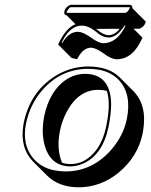

<svg xmlns="http://www.w3.org/2000/svg" viewBox="-20 -717 630 803"><path d="M435.1 -569.8Q460.9 -571.3 480.5 -596.7L382.3 -596.2Q385.3 -593.8 387.7 -591.8Q412.6 -570.3 435.1 -569.8ZM79.6 -205.1Q105.5 -326.7 201.2 -392.6Q269.5 -439 350.1 -439Q434.6 -438.5 480.5 -393.6L537.1 -336.9Q596.2 -277.8 578.6 -170.4Q577.6 -163.6 576.2 -157.2Q556.2 -62.5 478 3.4Q402.8 65.9 309.6 66.4Q226.1 65.9 177.7 18.1L121.1 -38.6Q62 -97.7 77.6 -193.4Q78.6 -199.7 79.6 -205.1ZM391.1 -341.3Q307.6 -341.3 258.3 -248Q239.7 -212.4 231 -171.4Q215.3 -94.7 239.3 -36.6Q256.3 -30.8 275.4 -30.8Q336.4 -30.8 380.9 -87.4Q411.1 -127 423.8 -187Q444.3 -284.2 426.8 -336.9Q410.2 -341.3 391.1 -341.3ZM295.9 -615.7 258.8 -652.8Q253.9 -653.3 251.5 -655.8Q247.6 -660.6 249 -668Q252.4 -685.1 269 -694.3Q273.4 -696.8 277.3 -696.8H522Q527.3 -696.3 530.8 -693.8Q534.2 -689 533.2 -683.1L589.8 -626.5Q585.9 -608.4 568.4 -599.1Q563 -596.7 559.6 -596.7H538.6L575.7 -559.6Q537.6 -470.2 469.2 -469.2Q443.4 -469.7 410.6 -495.6Q378.9 -517.1 361.3 -517.6Q328.1 -517.6 305.2 -474.1Q303.7 -471.2 302.2 -469.2L279.3 -474.6L223.1 -530.8Q255.4 -601.1 295.9 -615.7ZM334.5 -408.2Q432.1 -408.2 443.4 -305.2Q444.8 -292 444.8 -278.8Q444.3 -237.8 433.6 -185.1Q408.2 -65.4 322.8 -30.8Q298.3 -21.5 275.4 -21Q189.5 -21 165.5 -113.8Q158.7 -141.6 158.7 -172.4Q159.2 -202.1 164.6 -230Q186.5 -334.5 253.4 -381.8Q291 -407.7 334.5 -408.2ZM89.4 -203.1Q69.3 -108.4 124.5 -48.8Q156.7 -15.1 206.1 -4.9Q228.5 -0.5 252.9 0Q368.2 0 448.2 -94.2Q495.6 -150.4 509.8 -216.3Q532.2 -321.8 478 -381.3Q447.8 -413.6 399.4 -424.3Q376 -428.7 350.1 -429.2Q235.8 -429.2 157.7 -340.8Q106.4 -282.2 89.4 -203.1ZM435.1 -560.1Q407.7 -560.5 381.3 -584.5Q349.6 -609.9 321.8 -609.9Q275.4 -609.9 242.7 -548.3Q239.7 -543 237.3 -538.1L240.7 -537.6Q267.6 -583.5 305.2 -584Q326.2 -584 359.9 -560.5L360.4 -560.1Q391.6 -536.6 412.6 -536.1Q470.7 -537.6 504.9 -609.4L501 -610.4Q470.2 -561 435.1 -560.1ZM502.9 -663.1Q511.2 -663.1 520.5 -678.7Q522.5 -682.6 523.4 -685.1V-687H522H277.3Q271 -687 261.7 -672.4Q259.3 -668.5 258.8 -666Q258.8 -664.1 258.8 -663.1Z"/></svg>

Font: Linux Biolinum Shadow O
Style: Italic
Weight: 400
Italic angle: -12°
Designer: Philipp H. Poll
Foundry: Philipp H. Poll
Version: Version 0.6.2